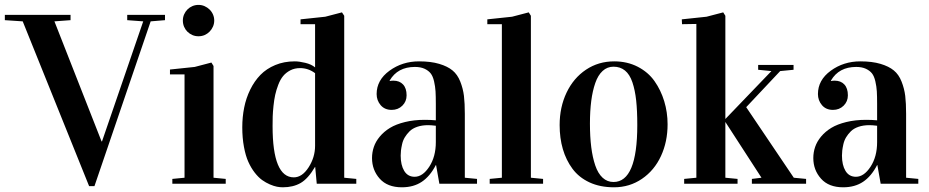

<svg xmlns="http://www.w3.org/2000/svg" viewBox="-39 -758 3831 792"><path d="M-19 -674.8V-696.8H252V-674.8L185.5 -669.9L379.9 -174.8H381.8L551.8 -669.9L485.8 -674.8V-696.8H641.6V-674.8L582.5 -669.9L350.6 9.8H328.6L54.7 -669.9Z M662.1 -451.2V-471.2L764.2 -481.9L833 -500L841.8 -485.8V-24.9L892.1 -20V0H671.9V-20L722.2 -24.9V-451.2ZM715.3 -673.3Q715.3 -687 720.5 -698.7Q725.6 -710.4 734.4 -719.2Q743.2 -728 754.9 -732.9Q766.6 -737.8 779.8 -737.8Q793 -737.8 804.7 -732.7Q816.4 -727.5 825.4 -718.8Q834.5 -710 839.6 -698.2Q844.7 -686.5 844.7 -673.3Q844.7 -660.2 839.6 -648.4Q834.5 -636.7 825.7 -627.7Q816.9 -618.7 805.2 -613.5Q793.5 -608.4 779.8 -608.4Q766.1 -608.4 754.4 -613.5Q742.7 -618.7 733.9 -627.4Q725.1 -636.2 720.2 -647.9Q715.3 -659.7 715.3 -673.3Z M960.4 -232.9Q960.4 -275.4 968.3 -314.5Q976.1 -353.5 993.2 -388.4Q1010.3 -423.3 1035.2 -449Q1060.1 -474.6 1096.4 -489.7Q1132.8 -504.9 1176.8 -504.9Q1195.3 -504.9 1220.5 -498.8Q1245.6 -492.7 1260.7 -480V-658.2H1200.7V-678.2L1302.7 -689L1371.6 -707L1380.9 -692.9V-24.9L1430.7 -20V0H1267.6L1261.2 -69.3H1260.3Q1231.9 -21 1201.2 -3.2Q1170.4 14.6 1127.4 14.6Q1116.2 14.6 1103.5 12.2Q1090.8 9.8 1074.2 2.7Q1057.6 -4.4 1042.2 -15.4Q1026.9 -26.4 1011.7 -45.9Q996.6 -65.4 985.4 -90.3Q974.1 -115.2 967.3 -152.1Q960.4 -189 960.4 -232.9ZM1085.4 -237.8Q1085.4 -26.4 1172.9 -26.4Q1207.5 -26.4 1234.1 -67.9Q1260.7 -109.4 1260.7 -156.7V-456.1Q1232.9 -477.1 1198.7 -477.1Q1176.3 -477.1 1158.4 -467.8Q1140.6 -458.5 1128.9 -444.3Q1117.2 -430.2 1108.9 -408.4Q1100.6 -386.7 1096.2 -366.7Q1091.8 -346.7 1089.1 -320.8Q1086.4 -294.9 1085.9 -277.3Q1085.4 -259.8 1085.4 -237.8Z M1495.6 -106Q1495.6 -129.9 1503.2 -152.1Q1510.7 -174.3 1527.8 -194.8Q1544.9 -215.3 1569.8 -230.5Q1594.7 -245.6 1631.6 -254.6Q1668.5 -263.7 1713.4 -263.7Q1737.3 -263.7 1758.8 -261.7V-329.1Q1758.8 -361.3 1757.6 -381.3Q1756.3 -401.4 1751.5 -422.6Q1746.6 -443.8 1737.5 -455.3Q1728.5 -466.8 1712.2 -474.4Q1695.8 -481.9 1672.4 -481.9Q1601.1 -481.9 1568.4 -425.8V-423.8Q1576.7 -425.3 1583.5 -425.3Q1608.9 -425.3 1623.5 -409.7Q1638.2 -394 1638.2 -364.7Q1638.2 -339.4 1620.6 -322Q1603 -304.7 1576.7 -304.7Q1547.9 -304.7 1531.2 -324.2Q1514.6 -343.8 1514.6 -370.1Q1514.6 -427.7 1567.6 -466.3Q1620.6 -504.9 1689.5 -504.9Q1738.3 -504.9 1772.7 -494.6Q1807.1 -484.4 1827.6 -467.5Q1848.1 -450.7 1859.6 -421.6Q1871.1 -392.6 1874.8 -362.3Q1878.4 -332 1878.4 -288.1V-24.9L1928.7 -20V0H1773.4L1759.8 -77.1H1758.8Q1734.9 -30.8 1700.9 -8.1Q1667 14.6 1618.7 14.6Q1559.1 14.6 1527.3 -21Q1495.6 -56.6 1495.6 -106ZM1613.8 -116.2Q1613.8 -77.1 1628.4 -53Q1643.1 -28.8 1671.4 -28.8Q1704.6 -28.8 1731.7 -70.3Q1758.8 -111.8 1758.8 -171.9V-239.3Q1739.3 -241.7 1727.1 -241.7Q1701.7 -241.7 1681.9 -234.9Q1662.1 -228 1650.4 -216.3Q1638.7 -204.6 1630.9 -191.7Q1623 -178.7 1619.6 -163.1Q1616.2 -147.5 1615 -137.2Q1613.8 -127 1613.8 -116.2Z M1971.2 -658.2V-678.2L2073.2 -689L2142.1 -707L2150.9 -692.9V-24.9L2201.2 -20V0H1981V-20L2031.2 -24.9V-658.2Z M2269.5 -242.2Q2269.5 -315.9 2298.1 -376Q2326.7 -436 2378.2 -470.5Q2429.7 -504.9 2494.6 -504.9Q2548.3 -504.9 2591.6 -482.7Q2634.8 -460.4 2660.9 -423.3Q2687 -386.2 2700.9 -340.6Q2714.8 -294.9 2714.8 -245.1Q2714.8 -173.3 2687.5 -114.3Q2660.2 -55.2 2609.1 -20.3Q2558.1 14.6 2493.7 14.6Q2436.5 14.6 2392.8 -5.6Q2349.1 -25.9 2322.5 -61.8Q2295.9 -97.7 2282.7 -143.1Q2269.5 -188.5 2269.5 -242.2ZM2394.5 -248Q2394.5 -193.8 2399.9 -151.1Q2405.3 -108.4 2416.5 -75.4Q2427.7 -42.5 2446.8 -24.9Q2465.8 -7.3 2491.7 -7.3Q2589.8 -7.3 2589.8 -242.2Q2589.8 -301.3 2585.2 -343.8Q2580.6 -386.2 2569.6 -418.7Q2558.6 -451.2 2539.1 -467Q2519.5 -482.9 2491.7 -482.9Q2465.8 -482.9 2446.8 -465.3Q2427.7 -447.8 2416.5 -415.5Q2405.3 -383.3 2399.9 -341.8Q2394.5 -300.3 2394.5 -248Z M2773.4 -678.2 2875.5 -689 2944.3 -707 2953.1 -692.9V-24.9L3003.4 -20V0H2783.2V-20L2833.5 -24.9V-659.2L2774.4 -658.2ZM2953.1 -254.9V-267.1L3143.1 -464.8L3088.4 -470.2V-490.2H3234.4V-470.2L3179.2 -464.8L3039.1 -315.9L3235.4 -24.9L3286.1 -20V0H3062.5V-20L3102.1 -24.9Z M3315.9 -106Q3315.9 -129.9 3323.5 -152.1Q3331.1 -174.3 3348.1 -194.8Q3365.2 -215.3 3390.1 -230.5Q3415 -245.6 3451.9 -254.6Q3488.8 -263.7 3533.7 -263.7Q3557.6 -263.7 3579.1 -261.7V-329.1Q3579.1 -361.3 3577.9 -381.3Q3576.7 -401.4 3571.8 -422.6Q3566.9 -443.8 3557.9 -455.3Q3548.8 -466.8 3532.5 -474.4Q3516.1 -481.9 3492.7 -481.9Q3421.4 -481.9 3388.7 -425.8V-423.8Q3397 -425.3 3403.8 -425.3Q3429.2 -425.3 3443.8 -409.7Q3458.5 -394 3458.5 -364.7Q3458.5 -339.4 3440.9 -322Q3423.3 -304.7 3397 -304.7Q3368.2 -304.7 3351.6 -324.2Q3335 -343.8 3335 -370.1Q3335 -427.7 3387.9 -466.3Q3440.9 -504.9 3509.8 -504.9Q3558.6 -504.9 3593 -494.6Q3627.4 -484.4 3647.9 -467.5Q3668.5 -450.7 3679.9 -421.6Q3691.4 -392.6 3695.1 -362.3Q3698.7 -332 3698.7 -288.1V-24.9L3749 -20V0H3593.8L3580.1 -77.1H3579.1Q3555.2 -30.8 3521.2 -8.1Q3487.3 14.6 3439 14.6Q3379.4 14.6 3347.7 -21Q3315.9 -56.6 3315.9 -106ZM3434.1 -116.2Q3434.1 -77.1 3448.7 -53Q3463.4 -28.8 3491.7 -28.8Q3524.9 -28.8 3552 -70.3Q3579.1 -111.8 3579.1 -171.9V-239.3Q3559.6 -241.7 3547.4 -241.7Q3522 -241.7 3502.2 -234.9Q3482.4 -228 3470.7 -216.3Q3459 -204.6 3451.2 -191.7Q3443.4 -178.7 3439.9 -163.1Q3436.5 -147.5 3435.3 -137.2Q3434.1 -127 3434.1 -116.2Z"/></svg>

Font: Vidaloka
Style: Regular
Weight: 400
Designer: Cyreal (www.cyreal.org)
Foundry: Cyreal (www.cyreal.org)
Version: Version 1.011